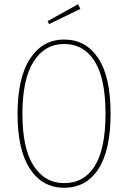

<svg xmlns="http://www.w3.org/2000/svg" viewBox="-20 -878 605 908"><path d="M503 -340Q503 -168 445.5 -79Q388 10 283 10Q181 10 122 -79Q63 -168 63 -339Q63 -511 122.5 -601Q182 -691 283 -691Q386 -691 444.5 -603Q503 -515 503 -340ZM86 -339Q86 -176 139 -94Q192 -12 283 -12Q378 -12 428.5 -93.5Q479 -175 479 -340Q479 -507 427.5 -588.5Q376 -670 283 -670Q192 -670 139 -587Q86 -504 86 -339ZM349 -858 360 -836 212 -764 205 -778Z"/></svg>

Font: Fira Sans Extra Condensed Thin
Style: Regular
Weight: 250
Width: 1
Designer: Carrois Corporate & Edenspiekermann AG
Foundry: Carrois Corporate GbR & Edenspiekermann AG
Version: Version 4.203